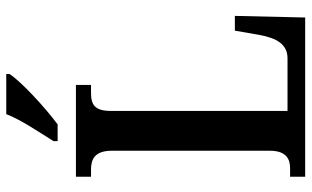

<svg xmlns="http://www.w3.org/2000/svg" viewBox="-206 -764 971 598"><g transform="rotate(-90 279.0 -465.5)"><path d="M138 -784V-771H190C244 -811 325 -886 347 -921V-931H222C205 -886 166 -829 138 -784ZM27 0H523L528 -219H482L469 -144C459 -88 439 -55 396 -55H232V-605C232 -655 251 -667 288 -667H313V-714H27V-667H50C82 -667 108 -655 108 -602V-110C108 -59 82 -47 54 -47H27Z"/></g></svg>

Font: Noto Serif Ethiopic Condensed SemiBold
Style: Regular
Weight: 600
Width: 3
Designer: Monotype Design Team
Foundry: Monotype Imaging Inc.
Version: Version 2.102